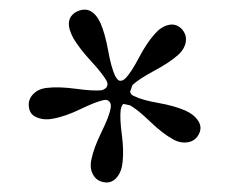

<svg xmlns="http://www.w3.org/2000/svg" viewBox="-20 -669 474 397"><path d="M299.8 -598.6Q312.5 -613.3 327.6 -617.2Q342.8 -621.1 354.5 -610.4Q366.2 -598.6 364.3 -583.5Q362.3 -568.4 348.6 -555.7Q331.1 -540 299.3 -522.9Q267.6 -505.9 253.9 -493.2L249 -479.5Q250 -472.7 258.8 -469.7Q274.4 -461.9 307.6 -456.1Q340.8 -450.2 363.3 -440.4Q380.9 -432.6 389.6 -419.4Q398.4 -406.2 391.6 -392.6Q384.8 -377.9 369.1 -375Q353.5 -372.1 337.9 -380.9Q316.4 -392.6 290.5 -417.5Q264.6 -442.4 249 -451.2L235.4 -454.1Q231.4 -452.1 229.5 -441.4Q227.5 -423.8 231.9 -390.6Q236.3 -357.4 233.4 -333Q231.4 -313.5 221.2 -301.8Q210.9 -290 196.3 -292Q180.7 -293.9 172.9 -307.1Q165 -320.3 168.9 -338.9Q173.8 -363.3 189.9 -396Q206.1 -428.7 209 -446.3Q210 -455.1 206.1 -459Q202.1 -463.9 193.4 -461.9Q176.8 -458 146.5 -443.4Q116.2 -428.7 90.8 -423.8Q72.3 -419.9 57.1 -425.8Q42 -431.6 40 -446.3Q37.1 -461.9 47.9 -473.6Q58.6 -485.4 77.1 -487.3Q101.6 -490.2 137.2 -485.4Q172.9 -480.5 190.4 -482.4Q199.2 -485.4 201.2 -490.2Q204.1 -496.1 199.2 -503.9Q190.4 -518.6 167.5 -543.5Q144.5 -568.4 131.8 -589.8Q110.4 -628.9 137.7 -644.5Q168.9 -660.2 187.5 -622.1Q197.3 -599.6 203.6 -564.5Q210 -529.3 217.8 -512.7Q222.7 -502.9 227.5 -502Q233.4 -501 240.2 -507.8Q252 -520.5 267.6 -550.3Q283.2 -580.1 299.8 -598.6Z"/></svg>

Font: Crimson Text
Style: Roman
Weight: 400
Version: Version 0.13